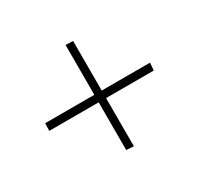

<svg xmlns="http://www.w3.org/2000/svg" viewBox="-94 -620 622 603"><g transform="rotate(-30 217.0 -318.5)"><path d="M232.9 -329.1H408.2L405.8 -301.8H232.9V-127L206.1 -128.9V-301.8H26.9L27.8 -329.1H206.1V-509.8L232.9 -508.8Z"/></g></svg>

Font: FoglihtenNo07calt
Style: Regular
Weight: 500
Designer: gluk (gluksza@wp.pl)
Foundry: gluk (gluksza@wp.pl)
Version: Version 0.844